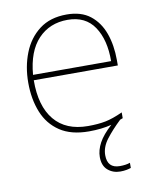

<svg xmlns="http://www.w3.org/2000/svg" viewBox="-85 -602 709 884"><g transform="rotate(-10 270.0 -160.5)"><path d="M350 131Q350 192 408 192Q437 192 456 185V209Q448 212 435 214.5Q422 217 406 217Q372 217 348 196.5Q324 176 324 135Q324 103 342 69.5Q360 36 402 -2Q355 10 296 10Q213 10 160.5 -25Q108 -60 83.5 -121Q59 -182 59 -259Q59 -334 84 -397.5Q109 -461 159.5 -499.5Q210 -538 287 -538Q355 -538 397 -505Q439 -472 459 -416.5Q479 -361 479 -291V-266H86Q85 -145 139 -80Q193 -15 296 -15Q344 -15 378.5 -22Q413 -29 459 -50V-23Q453 -20 446 -18Q405 21 377.5 57Q350 93 350 131ZM287 -513Q203 -513 149.5 -456.5Q96 -400 87 -291H452Q453 -390 412 -451.5Q371 -513 287 -513Z"/></g></svg>

Font: Noto Sans Kannada Thin
Style: Regular
Weight: 100
Designer: Jelle Bosma - Monotype Design Team
Foundry: Monotype Imaging Inc.
Version: Version 2.005; ttfautohint (v1.8.4.7-5d5b)